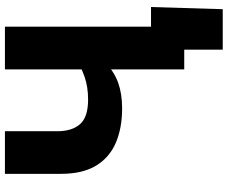

<svg xmlns="http://www.w3.org/2000/svg" viewBox="-92 -676 924 779"><g transform="rotate(-90 369.5 -286.0)"><path d="M319.8 -252Q240.7 -252 180.9 -277.3Q121.1 -302.7 87.6 -357.4Q54.2 -412.1 54.2 -500V-727.5H227.1V-515.1Q227.1 -455.1 255.9 -422.6Q284.7 -390.1 355.5 -390.1Q406.7 -390.1 447 -404.1Q487.3 -418 514.2 -436.5V-326.7Q469.2 -284.2 423.8 -268.1Q378.4 -252 319.8 -252ZM478 0V-727.5H651.4V0ZM558.1 156.2V0H513.7V-134.8H731L722.2 156.2Z"/></g></svg>

Font: Inter 18pt ExtraBold
Style: Regular
Weight: 800
Designer: Rasmus Andersson
Foundry: rsms
Version: Version 4.001;git-66647c0bb